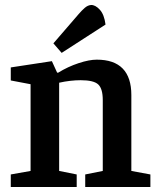

<svg xmlns="http://www.w3.org/2000/svg" viewBox="-20 -746 633 766"><path d="M23 0V-50L102 -64V-410L23 -425V-477L187 -502L208 -456H212Q251 -480 293.5 -494Q336 -508 366 -508Q435 -508 469.5 -472.5Q504 -437 504 -367V-64L580 -50V0H320V-50L390 -64V-347Q390 -392 372 -409Q354 -426 302 -426Q282 -426 260 -423.5Q238 -421 216 -416V-64L286 -50V0ZM226 -535 193 -573 294 -690Q306 -704 318 -714.5Q330 -725 343 -726Q360 -727 378 -707.5Q396 -688 401 -648Z"/></svg>

Font: Faustina SemiBold
Style: Regular
Weight: 600
Designer: Alfonso Garcia
Foundry: http://www.omnibus-type.com
Version: Version 1.200